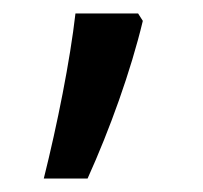

<svg xmlns="http://www.w3.org/2000/svg" viewBox="-20 -136 302 285"><path d="M45 129H110C143 56 174 -30 192 -105L185 -116H92C84 -46 65 49 45 129Z"/></svg>

Font: Noto Sans Devanagari UI SemiCondensed
Style: Regular
Weight: 400
Width: 4
Designer: Jelle Bosma - Monotype Design Team
Foundry: Monotype Imaging Inc.
Version: Version 2.003